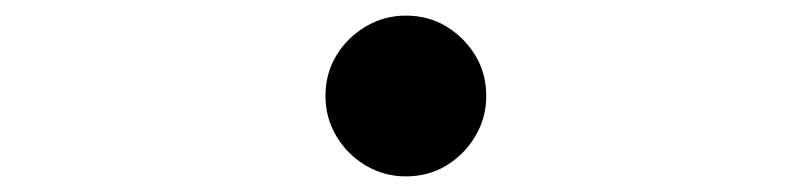

<svg xmlns="http://www.w3.org/2000/svg" viewBox="-20 -503 1040 246"><path d="M500 -277Q472 -277 448.5 -291Q425 -305 411 -328.5Q397 -352 397 -380Q397 -409 411 -432Q425 -455 448.5 -469Q472 -483 500 -483Q529 -483 552 -469Q575 -455 589 -432Q603 -409 603 -380Q603 -352 589 -328.5Q575 -305 552 -291Q529 -277 500 -277Z"/></svg>

Font: Noto Serif JP ExtraLight SemiBold
Style: Regular
Weight: 600
Version: Version 2.003-H1;hotconv 1.1.1;makeotfexe 2.6.0